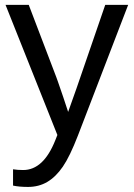

<svg xmlns="http://www.w3.org/2000/svg" viewBox="-20 -548 540 776"><path d="M93.3 207.5C122.2 207.5 148.2 200.8 171.1 187.3C194.1 173.7 215 153.2 233.9 125.7C252.8 98.2 273.1 56.3 294.9 0L498 -528.3H405.3L289.6 -191.9L255.4 -95.7C254.4 -99.9 247.7 -120.1 235.4 -156.2L213.4 -220L207.5 -236.3L96.2 -528.3H2.4L211.9 -2.4L203.6 18.6C171.7 99 128.4 139.2 73.7 139.2C58.8 139.2 45.1 138.2 32.7 136.2V202.1C49 205.7 69.2 207.5 93.3 207.5Z"/></svg>

Font: Arimo
Style: Regular
Weight: 400
Designer: Steve Matteson
Foundry: Monotype Imaging Inc.
Version: Version 1.32